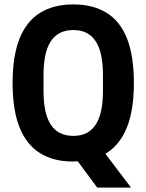

<svg xmlns="http://www.w3.org/2000/svg" viewBox="-20 -719 663 869"><path d="M420 130 332 11Q326 11 320.5 11.5Q315 12 309 12Q222 12 161 -26Q100 -64 68.5 -142.5Q37 -221 37 -343Q37 -466 68.5 -544.5Q100 -623 161.5 -661Q223 -699 312 -699Q401 -699 462.5 -661Q524 -623 555 -544.5Q586 -466 586 -343Q586 -219 553.5 -140Q521 -61 457 -23L573 130ZM312 -104Q347 -104 372 -117Q397 -130 413.5 -155.5Q430 -181 438 -219Q446 -257 446 -307V-380Q446 -430 438 -468Q430 -506 413.5 -531.5Q397 -557 372 -570Q347 -583 312 -583Q277 -583 251.5 -570Q226 -557 209.5 -531.5Q193 -506 185 -468Q177 -430 177 -380V-307Q177 -257 185 -219Q193 -181 209.5 -155.5Q226 -130 251.5 -117Q277 -104 312 -104Z"/></svg>

Font: Archivo Condensed
Style: Bold
Weight: 700
Width: 3
Designer: Hector Gatti
Foundry: Omnibus-Type
Version: Version 2.001